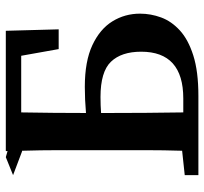

<svg xmlns="http://www.w3.org/2000/svg" viewBox="-41 -662 703 661"><g transform="rotate(-90 310.5 -331.5)"><path d="M252 -312Q252 -247 252.5 -182Q253 -117 254 -52H302Q463 -52 463 -197Q463 -265 428.5 -301Q394 -337 307 -337Q292 -337 278.5 -336.5Q265 -336 252 -335ZM120 -607 38 -638 100 -663 121 -657Q121 -659 121 -660.5Q121 -662 121 -663H535L540 -481H472L449 -610H254Q253 -554 252.5 -497.5Q252 -441 252 -387Q275 -389 297.5 -390Q320 -391 342 -391Q430 -391 485.5 -365Q541 -339 567.5 -296Q594 -253 594 -201Q594 -164 581 -128.5Q568 -93 536.5 -64Q505 -35 450 -17.5Q395 0 311 0H38V-47L122 -56Q124 -119 124 -183Q124 -247 124 -312V-351Q124 -415 124 -479Q124 -543 122 -607Z"/></g></svg>

Font: Source Serif Pro SemiBold
Style: Regular
Weight: 600
Designer: Frank Grießhammer
Foundry: Adobe Systems Incorporated
Version: Version 3.001;hotconv 1.0.111;makeotfexe 2.5.65597